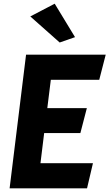

<svg xmlns="http://www.w3.org/2000/svg" viewBox="-20 -1009 592 1039"><path d="M386 -808 276 -989 144 -920 303 -779ZM236 -424 255 -577H517L552 -713H121L32 10H451L483 -126H199L219 -289H415L450 -424Z"/></svg>

Font: Bluebird
Style: SfBdNrwObl
Weight: 700
Designer: Jasper
Foundry: Cannot Into Space Fonts
Version: Version 0.98